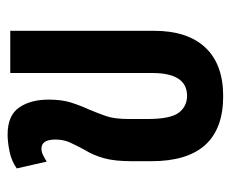

<svg xmlns="http://www.w3.org/2000/svg" viewBox="-71 -524 607 505"><g transform="rotate(-90 232.5 -271.5)"><path d="M232 12Q61 12 61 -177V-228Q61 -274 69 -302Q77 -330 90 -351Q102 -373 110 -390.5Q118 -408 118 -429Q118 -466 94 -466Q86 -466 77.5 -462Q69 -458 60 -452L42 -531Q62 -545 87 -550Q112 -555 131 -555Q181 -555 202 -525Q223 -495 223 -447Q223 -413 215.5 -389Q208 -365 197 -341Q187 -317 179.5 -295.5Q172 -274 172 -236V-187Q172 -127 188.5 -105Q205 -83 233 -83Q293 -83 293 -175V-548H404V-170Q404 -82 360 -35Q316 12 232 12Z"/></g></svg>

Font: Noto Sans Thai ExtCond SemBd
Style: Regular
Weight: 600
Width: 2
Designer: Monotype Design Team
Foundry: Monotype Imaging Inc.
Version: Version 2.002; ttfautohint (v1.8.4.7-5d5b)